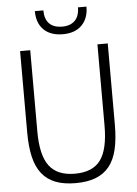

<svg xmlns="http://www.w3.org/2000/svg" viewBox="-62 -999 751 1056"><g transform="rotate(-5 313.0 -471.0)"><path d="M314 -812Q246 -812 208.5 -849Q171 -886 171 -952H218Q218 -904 242.5 -879Q267 -854 314 -854Q359 -854 384 -879Q409 -904 409 -952H456Q456 -887 418.5 -849.5Q381 -812 314 -812ZM313 10Q248 10 202.5 -7.5Q157 -25 127.5 -61.5Q98 -98 84.5 -155Q71 -212 71 -291V-740H127V-291Q127 -160 171.5 -101Q216 -42 313 -42Q411 -42 454.5 -101Q498 -160 498 -291V-740H555V-291Q555 -212 541.5 -155Q528 -98 498.5 -61.5Q469 -25 423 -7.5Q377 10 313 10Z"/></g></svg>

Font: Encode Sans Compressed
Style: Light
Weight: 300
Designer: Pablo Impallari, Andres Torresi
Foundry: Pablo Impallari, Andres Torresi
Version: Version 1.000; ttfautohint (v1.00) -l 8 -r 50 -G 200 -x 14 -